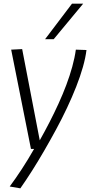

<svg xmlns="http://www.w3.org/2000/svg" viewBox="-20 -810 492 1048"><path d="M394 -539 452 -537Q447 -495 432.5 -444Q418 -393 396 -337Q374 -281 346 -221.5Q318 -162 286 -103Q254 -44 221 13Q188 70 155 122Q122 174 91 218L33 208Q65 165 99 113Q133 61 166 3H149L41 -539L101 -542L197 -44Q224 -92 250 -142.5Q276 -193 299.5 -244.5Q323 -296 342 -346.5Q361 -397 374.5 -446Q388 -495 394 -539ZM226 -596 373 -790H434L273 -596Z"/></svg>

Font: Georama ExtraCondensed Thin Light
Style: Italic
Weight: 300
Italic angle: -9°
Version: Version 1.001